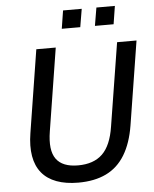

<svg xmlns="http://www.w3.org/2000/svg" viewBox="-60 -945 804 1004"><g transform="rotate(-5 342.0 -443.0)"><path d="M311 9Q245 9 196.5 -9Q148 -27 119 -62.5Q90 -98 81 -150.5Q72 -203 83 -271L152 -705H254L185 -271Q169 -173 202 -127Q235 -81 317 -81Q399 -81 445 -125.5Q491 -170 506 -268L576 -705H678L608 -266Q593 -173 555.5 -111.5Q518 -50 457 -20.5Q396 9 311 9ZM468 -800 484 -895H581L566 -800ZM294 -800 309 -895H407L391 -800Z"/></g></svg>

Font: Nunito Sans 10pt SemiCondensed SemiBold
Style: Italic
Weight: 600
Width: 4
Italic angle: -9°
Designer: Vernon Adams
Foundry: Vernon Adams
Version: Version 3.101;gftools[0.9.27]